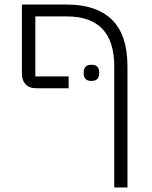

<svg xmlns="http://www.w3.org/2000/svg" viewBox="-20 -622 668 842"><path d="M481 -331Q481 -550 273 -550H135V-287H281V-235H140Q108 -235 92 -252.5Q76 -270 76 -299V-602H273Q403 -602 471 -535.5Q539 -469 539 -330V200H481ZM381 -267Q363 -267 355 -276Q347 -285 347 -299V-306Q347 -320 355 -329Q363 -338 381 -338Q399 -338 407 -329Q415 -320 415 -306V-299Q415 -285 407 -276Q399 -267 381 -267Z"/></svg>

Font: IBM Plex Sans Hebrew Light
Style: Regular
Weight: 300
Designer: Mike Abbink, Paul van der Laan, Pieter van Rosmalen, Yanek Iontef
Foundry: Bold Monday
Version: Version 1.2